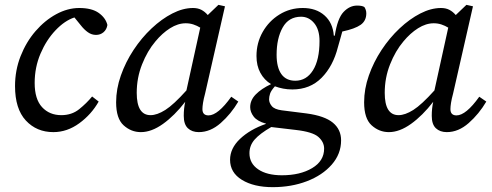

<svg xmlns="http://www.w3.org/2000/svg" viewBox="-20 -532 2031 792"><path d="M200 13Q131 13 86.5 -35Q42 -83 42 -177Q42 -242 65 -300.5Q88 -359 126.5 -403.5Q165 -448 212 -473.5Q259 -499 307 -499Q359 -499 387.5 -478.5Q416 -458 423 -429Q420 -410 407 -399Q394 -388 376 -388Q358 -388 342.5 -399Q327 -410 313 -428L287 -460Q247 -447 209 -407Q171 -367 147 -310.5Q123 -254 123 -190Q123 -123 153.5 -90Q184 -57 233 -57Q276 -57 306.5 -81.5Q337 -106 360 -134L387 -113Q357 -60 307 -23.5Q257 13 200 13Z M544 -149Q544 -57 601 -57Q628 -57 662 -78.5Q696 -100 749 -159L806 -418Q793 -426 778 -431Q763 -436 746 -436Q714 -436 681.5 -415.5Q649 -395 621 -361Q588 -322 566 -266.5Q544 -211 544 -149ZM800 13Q772 13 755 -3Q738 -19 738 -54Q738 -85 744 -112Q700 -55 652.5 -21Q605 13 561 13Q521 13 490 -15Q459 -43 459 -110Q459 -165 478.5 -220.5Q498 -276 531 -326Q564 -376 605.5 -415Q647 -454 691 -476.5Q735 -499 776 -499Q796 -499 810.5 -491.5Q825 -484 837 -470L881 -512L908 -506L826 -146Q820 -124 817.5 -108Q815 -92 815 -82Q815 -56 840 -56Q879 -56 934 -133L963 -113Q933 -62 890.5 -24.5Q848 13 800 13Z M1186 -163Q1166 -163 1148 -166.5Q1130 -170 1114 -176Q1098 -158 1094 -145.5Q1090 -133 1090 -122Q1090 -108 1101 -94.5Q1112 -81 1142 -77L1245 -64Q1319 -54 1353 -26Q1387 2 1387 47Q1387 103 1348.5 147Q1310 191 1246 215.5Q1182 240 1105 240Q1027 240 978 210Q929 180 929 127Q929 80 970 41Q1011 2 1077 -21V-22Q1041 -32 1026.5 -51Q1012 -70 1012 -90Q1012 -119 1035 -142.5Q1058 -166 1098 -185Q1070 -202 1054 -231.5Q1038 -261 1038 -301Q1038 -355 1063.5 -400Q1089 -445 1132.5 -472Q1176 -499 1229 -499Q1284 -499 1318.5 -468.5Q1353 -438 1357 -385H1361Q1372 -456 1397 -482.5Q1422 -509 1453 -509Q1474 -509 1483 -503Q1486 -499 1488.5 -492Q1491 -485 1491 -477Q1491 -446 1467.5 -429.5Q1444 -413 1392 -402Q1388 -387 1383.5 -371.5Q1379 -356 1374 -338Q1354 -259 1306.5 -211Q1259 -163 1186 -163ZM1198 -199Q1244 -199 1271 -242Q1298 -285 1298 -363Q1298 -410 1276 -436.5Q1254 -463 1222 -463Q1171 -463 1146 -418.5Q1121 -374 1121 -306Q1121 -254 1140.5 -226.5Q1160 -199 1198 -199ZM1009 100Q1009 142 1045 166.5Q1081 191 1143 191Q1218 191 1267.5 161.5Q1317 132 1317 81Q1317 54 1293.5 33Q1270 12 1200 4L1107 -7Q1105 -7 1103 -7.5Q1101 -8 1099 -8Q1052 19 1030.5 43.5Q1009 68 1009 100Z M1567 -149Q1567 -57 1624 -57Q1651 -57 1685 -78.5Q1719 -100 1772 -159L1829 -418Q1816 -426 1801 -431Q1786 -436 1769 -436Q1737 -436 1704.5 -415.5Q1672 -395 1644 -361Q1611 -322 1589 -266.5Q1567 -211 1567 -149ZM1823 13Q1795 13 1778 -3Q1761 -19 1761 -54Q1761 -85 1767 -112Q1723 -55 1675.5 -21Q1628 13 1584 13Q1544 13 1513 -15Q1482 -43 1482 -110Q1482 -165 1501.5 -220.5Q1521 -276 1554 -326Q1587 -376 1628.5 -415Q1670 -454 1714 -476.5Q1758 -499 1799 -499Q1819 -499 1833.5 -491.5Q1848 -484 1860 -470L1904 -512L1931 -506L1849 -146Q1843 -124 1840.5 -108Q1838 -92 1838 -82Q1838 -56 1863 -56Q1902 -56 1957 -133L1986 -113Q1956 -62 1913.5 -24.5Q1871 13 1823 13Z"/></svg>

Font: Source Serif 4 SmText
Style: Italic
Weight: 400
Italic angle: -12°
Designer: Frank Grießhammer
Foundry: Adobe
Version: Version 4.005;hotconv 1.1.0;makeotfexe 2.6.0